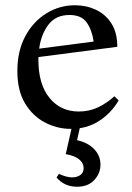

<svg xmlns="http://www.w3.org/2000/svg" viewBox="-20 -475 502 730"><path d="M249 15Q198 15 151.5 -9Q105 -33 75.5 -81.5Q46 -130 46 -205Q46 -281 76 -337Q106 -393 156 -424Q206 -455 265 -455Q308 -455 344.5 -438Q381 -421 403.5 -386Q426 -351 426 -297L126 -258Q126 -253 126 -247Q126 -155 168 -103Q210 -51 280 -51Q320 -51 354 -67.5Q388 -84 415 -109L431 -93Q403 -45 356.5 -15Q310 15 249 15ZM244 -418Q192 -418 164 -381Q136 -344 129 -290L336 -317Q330 -360 310 -389Q290 -418 244 -418ZM273 58Q314 67 338 92Q362 117 362 151Q362 184 338.5 209.5Q315 235 273 235Q225 235 195 200L204 186Q245 205 271.5 197Q298 189 298 164Q298 145 281 131Q264 117 230 111L258 -13H289Z"/></svg>

Font: Bona Nova SC
Style: Regular
Weight: 400
Designer: Mateusz Machalski
Foundry: Capitalics
Version: Version 4.001; ttfautohint (v1.8.4.7-5d5b)